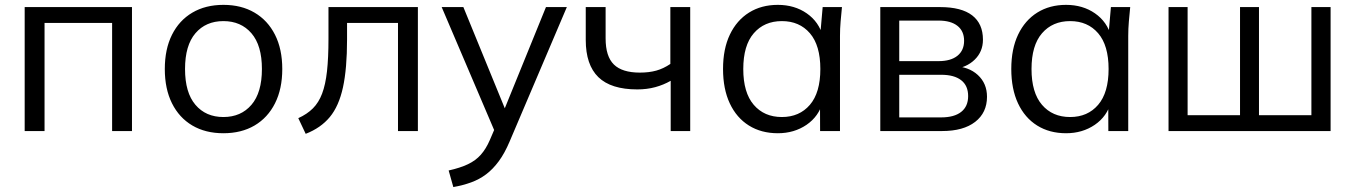

<svg xmlns="http://www.w3.org/2000/svg" viewBox="-20 -531 5492 778"><path d="M80 0V-502.3H514.8V0H434.3V-438.2H160.5V0Z M885.3 8.9Q812.6 8.9 759.3 -22.5Q706 -54 676.9 -112.4Q647.8 -170.8 647.8 -251.3Q647.8 -331.9 676.9 -390.1Q706 -448.3 759.4 -479.8Q812.8 -511.3 885.4 -511.3Q958 -511.3 1011.5 -479.8Q1065 -448.3 1094.4 -390.1Q1123.8 -331.8 1123.8 -251.3Q1123.8 -170.9 1094.4 -112.5Q1065 -54 1011.5 -22.5Q958.1 8.9 885.3 8.9ZM885.2 -56.8Q956.5 -56.8 998.9 -106.3Q1041.3 -155.7 1041.3 -251.4Q1041.3 -347.1 998.8 -396.3Q956.3 -445.5 885.2 -445.5Q814.1 -445.5 771.9 -396.3Q729.8 -347.1 729.8 -251.4Q729.8 -155.7 771.9 -106.3Q814 -56.8 885.2 -56.8Z M1218.7 11.3 1188.7 -52.2Q1224.4 -68.4 1247.9 -91.9Q1271.5 -115.4 1285.2 -151.7Q1299 -188 1305 -242.3Q1311 -296.5 1311 -373.9V-502.3H1673.3V0H1592.7V-438.2H1386.3V-371.4Q1386.3 -253.4 1369.8 -177.3Q1353.2 -101.1 1316.5 -56.8Q1279.8 -12.5 1218.7 11.3Z M1816.9 227 1798 159.8Q1845 149.3 1876.2 134.4Q1907.4 119.6 1928.4 95.9Q1949.4 72.3 1965 36.1L1990.5 -23.4L1988.6 10.7L1769.7 -502.3H1857.6L2038.4 -60.6H2012.6L2192.3 -502.3H2276.9L2045.3 41.8Q2025 90 2001.1 122.3Q1977.3 154.6 1949.8 175.3Q1922.2 196 1889.2 208Q1856.2 220 1816.9 227Z M2697.7 0V-203.6Q2668.6 -186.9 2634.9 -177.8Q2601.2 -168.7 2562.3 -168.7Q2455.6 -168.7 2404.5 -218.5Q2353.5 -268.3 2353.5 -369.1V-502.3H2434V-375.3Q2434 -302.3 2467.6 -269.5Q2501.1 -236.8 2572.7 -236.8Q2610.2 -236.8 2639.3 -244.9Q2668.4 -253 2696.3 -271.9V-502.3H2776.8V0Z M3131.8 8.9Q3064.7 8.9 3014.7 -22.3Q2964.7 -53.5 2937.2 -112Q2909.8 -170.5 2909.8 -251.4Q2909.8 -332.9 2937.5 -390.8Q2965.2 -448.8 3015.2 -480.1Q3065.2 -511.3 3131.8 -511.3Q3199.5 -511.3 3249 -476.9Q3298.6 -442.5 3314.6 -383.1H3303.1L3313.5 -502.3H3391.7Q3388.7 -472.9 3386.2 -443.6Q3383.7 -414.2 3383.7 -385.9V0H3303.1L3302.7 -118.3H3314.1Q3298.1 -59.4 3248.1 -25.2Q3198 8.9 3131.8 8.9ZM3148.2 -56.8Q3219.4 -56.8 3261.8 -106.3Q3304.1 -155.7 3304.1 -251.4Q3304.1 -347.1 3261.8 -396.3Q3219.4 -445.5 3148.2 -445.5Q3077 -445.5 3034.4 -396.3Q2991.8 -347.1 2991.8 -251.4Q2991.8 -155.7 3034.2 -106.3Q3076.6 -56.8 3148.2 -56.8Z M3547 0V-502.3H3789Q3876 -502.3 3919.5 -468.6Q3963 -434.9 3963 -370.3Q3963 -321.8 3929.6 -289.3Q3896.3 -256.8 3842.8 -250.9V-263.3Q3905.1 -261.4 3942.3 -227.1Q3979.4 -192.9 3979.4 -138.9Q3979.4 -74.4 3931.5 -37.2Q3883.6 0 3797.4 0ZM3623.8 -55.3H3793.5Q3846.5 -55.3 3874.7 -77.5Q3903 -99.7 3903 -141.6Q3903 -184.1 3874.7 -206Q3846.5 -228 3793.5 -228H3623.8ZM3623.8 -283.3H3783.5Q3832.5 -283.3 3859.6 -305Q3886.6 -326.8 3886.6 -365.7Q3886.6 -405.1 3859.6 -426.3Q3832.5 -447.6 3783.5 -447.6H3623.8Z M4299.8 8.9Q4232.7 8.9 4182.7 -22.3Q4132.7 -53.5 4105.2 -112Q4077.8 -170.5 4077.8 -251.4Q4077.8 -332.9 4105.5 -390.8Q4133.2 -448.8 4183.2 -480.1Q4233.2 -511.3 4299.8 -511.3Q4367.5 -511.3 4417 -476.9Q4466.6 -442.5 4482.6 -383.1H4471.1L4481.5 -502.3H4559.7Q4556.7 -472.9 4554.2 -443.6Q4551.7 -414.2 4551.7 -385.9V0H4471.1L4470.7 -118.3H4482.1Q4466.1 -59.4 4416.1 -25.2Q4366 8.9 4299.8 8.9ZM4316.2 -56.8Q4387.4 -56.8 4429.8 -106.3Q4472.1 -155.7 4472.1 -251.4Q4472.1 -347.1 4429.8 -396.3Q4387.4 -445.5 4316.2 -445.5Q4245 -445.5 4202.4 -396.3Q4159.8 -347.1 4159.8 -251.4Q4159.8 -155.7 4202.2 -106.3Q4244.6 -56.8 4316.2 -56.8Z M4715 0V-502.3H4792.3V-64.2H5004.7V-502.3H5081.5V-64.2H5293.9V-502.3H5371.7V0Z"/></svg>

Font: Mulish ExtraLight
Style: Regular
Weight: 200
Designer: Vernon Adams
Foundry: Vernon Adams
Version: Version 3.603